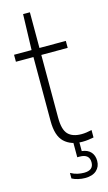

<svg xmlns="http://www.w3.org/2000/svg" viewBox="-141 -788 585 1037"><g transform="rotate(-15 151.0 -269.0)"><path d="M236.5 9Q172 9 135 -26Q98 -61 98 -143.5V-501.5H0V-540.5H98L104 -740H142V-540.5H289.5V-501.5H142V-150.5Q142 -83.5 166.8 -57.8Q191.5 -32 242 -32Q267 -32 299 -39.5V2Q285 5 268.2 7Q251.5 9 236.5 9ZM199 202Q180.5 202 160.8 197.5Q141 193 126.5 185V154Q146.5 165 165.2 169Q184 173 201 173Q254 173 254 128.5Q254 82.5 200 82.5H186.5V-10H218.5V56.5Q252 60.5 268.8 79.8Q285.5 99 285.5 129Q285.5 161.5 263.2 181.8Q241 202 199 202Z"/></g></svg>

Font: Encode Sans Cnd XLt
Style: Regular
Weight: 200
Width: 3
Designer: Multiple Designers
Foundry: Impallari Type
Version: Version 3.002; ttfautohint (v1.8.3) -l 8 -r 50 -G 200 -x 14 